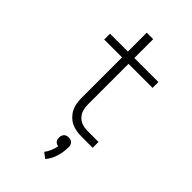

<svg xmlns="http://www.w3.org/2000/svg" viewBox="-273 -770 1095 1095"><g transform="rotate(45 275.0 -222.5)"><path d="M470 0H379Q358 0 337.5 -3.5Q317 -7 298.5 -16Q280 -25 265 -40Q250 -55 240.5 -74Q231 -93 227.5 -113.5Q224 -134 224 -155V-483H80V-530H224V-682H276V-530H470V-483H276V-155Q276 -133 282 -112.5Q288 -92 302.5 -76.5Q317 -61 337.5 -54Q358 -47 379 -47H470ZM324 237 291 212Q304 195 312.5 174.5Q321 154 325 133Q318 132 311.5 129Q305 126 300.5 120.5Q296 115 294.5 108Q293 101 293 94Q293 86 295.5 78.5Q298 71 303.5 65Q309 59 316.5 57Q324 55 332 55Q340 55 347.5 57Q355 59 360.5 65Q366 71 368.5 78.5Q371 86 371 94Q371 132 360 169.5Q349 207 324 237Z"/></g></svg>

Font: Lode Dark
Style: Regular
Weight: 400
Monospace: yes
Designer: Belleve Invis
Foundry: Belleve Invis
Version: Version 29.2.0; ttfautohint (v1.8.3)